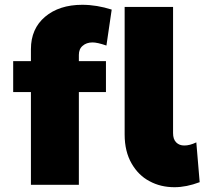

<svg xmlns="http://www.w3.org/2000/svg" viewBox="-20 -771 868 801"><path d="M325 -580C335 -589 349 -594 366 -594C379 -594 398 -590 424 -581L446 -731C405 -744 364 -751 323 -751C259 -751 207 -734 168 -701C129 -668 109 -623 109 -566V-516H35V-387H109V0H309V-387H422V-516H309V-542C309 -558 314 -571 325 -580ZM715 -177C706 -186 702 -199 702 -216V-742H500V-210C500 -162 510 -122 529 -89C548 -56 573 -31 604 -15C635 2 670 10 708 10C741 10 776 3 813 -11L799 -177C780 -168 764 -164 749 -164C735 -164 724 -168 715 -177Z"/></svg>

Font: Argentum Sans ExtraBold
Style: Regular
Weight: 800
Designer: Julieta Ulanovsky
Foundry: Julieta Ulanovsky
Version: Version 5.001;February 15, 2019;FontCreator 11.5.0.2425 64-b